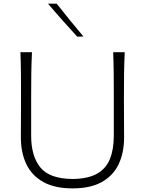

<svg xmlns="http://www.w3.org/2000/svg" viewBox="-20 -1017 791 1047"><path d="M376 10.3Q278.3 10.3 215.8 -24.7Q153.3 -59.6 123.5 -122.3Q93.8 -185.1 93.8 -268.1Q93.8 -301.3 94.2 -361.8Q94.7 -422.4 94.7 -488.3Q94.7 -556.2 94.2 -613.3Q93.8 -670.4 91.3 -732.4H154.3Q151.4 -670.4 150.6 -613.3Q149.9 -556.2 149.9 -488.3V-276.9Q149.9 -165 200.4 -103.5Q251 -42 376 -41Q459.5 -42 508.8 -69.6Q558.1 -97.2 579.3 -149.9Q600.6 -202.6 600.6 -277.8V-488.3Q600.6 -556.2 600.1 -613.3Q599.6 -670.4 597.2 -732.4H660.2Q657.2 -670.4 656.5 -613.3Q655.8 -556.2 655.8 -488.3Q655.8 -422.4 656.2 -361.8Q656.7 -301.3 656.7 -268.1Q656.7 -184.6 627.2 -122.1Q597.7 -59.6 535.6 -24.7Q473.6 10.3 376 10.3ZM401.4 -816.9Q360.4 -861.8 320.3 -906.5Q280.3 -951.2 241.7 -997.1H289.1Q323.7 -952.6 360.6 -907.7Q397.5 -862.8 435.1 -817.9Z"/></svg>

Font: Pinar DS1-Light
Style: Regular
Weight: 300
Designer: Amin Abedi
Version: Version 2.000